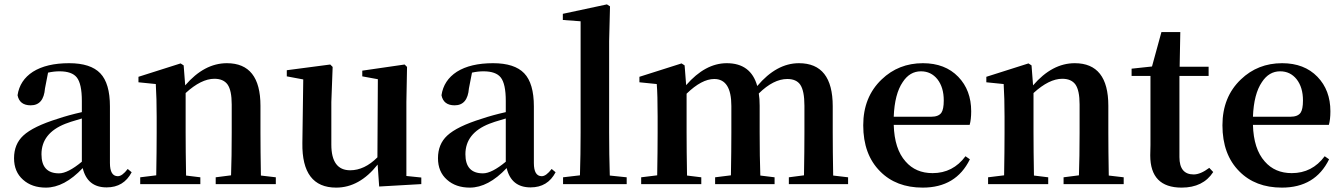

<svg xmlns="http://www.w3.org/2000/svg" viewBox="-20 -839 6123 875"><path d="M353 -299Q291 -281 278 -275Q169 -232 169 -136Q169 -49 249 -49Q289 -49 353 -102ZM580 -54Q544 15 466 15Q378 15 357 -73Q273 16 189 16Q125 16 85 -20Q44 -56 44 -118Q44 -182 86 -221Q131 -263 244 -298Q291 -314 353 -328V-379Q353 -457 330 -486Q308 -514 251 -514Q226 -514 199 -508L185 -436Q179 -359 120 -359Q69 -359 60 -405Q70 -473 130 -512Q192 -551 295 -551Q393 -551 437 -505Q481 -459 481 -354V-96Q481 -36 517 -36Q537 -36 562 -69Z M1237 -31V0H963V-31L1033 -40Q1036 -124 1036 -235V-363Q1036 -427 1017 -454Q998 -480 957 -480Q897 -480 826 -415V-235Q826 -153 828 -39L893 -31V0H619V-31L692 -40Q694 -154 694 -235V-307Q694 -392 690 -456L611 -464V-489L803 -550L817 -541L824 -450Q911 -551 1014 -551Q1167 -551 1167 -357V-235Q1167 -153 1169 -39Z M1900 -30V0L1708 11L1701 -89Q1618 16 1512 16Q1355 16 1358 -187L1362 -477L1287 -491V-519L1485 -545L1496 -534L1490 -374V-180Q1490 -63 1576 -63Q1641 -63 1700 -122L1702 -478L1631 -491V-517L1824 -545L1835 -534L1832 -374V-37Z M2285 -299Q2223 -281 2210 -275Q2101 -232 2101 -136Q2101 -49 2181 -49Q2221 -49 2285 -102ZM2512 -54Q2476 15 2398 15Q2310 15 2289 -73Q2205 16 2121 16Q2057 16 2017 -20Q1976 -56 1976 -118Q1976 -182 2018 -221Q2063 -263 2176 -298Q2223 -314 2285 -328V-379Q2285 -457 2262 -486Q2240 -514 2183 -514Q2158 -514 2131 -508L2117 -436Q2111 -359 2052 -359Q2001 -359 1992 -405Q2002 -473 2062 -512Q2124 -551 2227 -551Q2325 -551 2369 -505Q2413 -459 2413 -354V-96Q2413 -36 2449 -36Q2469 -36 2494 -69Z M2836 -31V0H2546V-31L2623 -40Q2626 -135 2626 -235V-742L2545 -748V-776L2746 -819L2760 -810L2756 -651V-235Q2756 -135 2759 -39Z M3845 -31V0H3575V-31L3644 -40Q3646 -154 3646 -235V-357Q3646 -425 3627 -453Q3609 -479 3568 -479Q3505 -479 3438 -413Q3442 -390 3442 -357V-235Q3442 -125 3445 -39L3510 -31V0H3239V-31L3311 -40Q3313 -154 3313 -235V-356Q3313 -479 3235 -479Q3178 -479 3109 -412V-235Q3109 -153 3111 -39L3176 -31V0H2902V-31L2975 -40Q2977 -154 2977 -235V-307Q2977 -409 2973 -456L2894 -464V-489L3086 -550L3100 -541L3107 -451Q3194 -551 3292 -551Q3402 -551 3431 -447Q3519 -551 3621 -551Q3775 -551 3775 -355V-235Q3775 -153 3777 -39Z M4224 -307Q4257 -307 4270 -325Q4281 -341 4281 -381Q4281 -441 4252 -478Q4223 -514 4177 -514Q4126 -514 4094 -465Q4057 -411 4053 -307ZM4053 -270Q4056 -160 4107 -103Q4153 -50 4230 -50Q4323 -50 4380 -127L4400 -113Q4337 16 4185 16Q4064 16 3991 -58Q3914 -135 3914 -268Q3914 -397 3998 -477Q4075 -551 4186 -551Q4287 -551 4347 -489Q4406 -428 4406 -332Q4406 -294 4399 -270Z M5101 -31V0H4827V-31L4897 -40Q4900 -124 4900 -235V-363Q4900 -427 4881 -454Q4862 -480 4821 -480Q4761 -480 4690 -415V-235Q4690 -153 4692 -39L4757 -31V0H4483V-31L4556 -40Q4558 -154 4558 -235V-307Q4558 -392 4554 -456L4475 -464V-489L4667 -550L4681 -541L4688 -450Q4775 -551 4878 -551Q5031 -551 5031 -357V-235Q5031 -153 5033 -39Z M5509 -55Q5463 16 5365 16Q5222 16 5222 -131L5223 -178V-493H5137V-526L5230 -536L5273 -693H5359L5356 -535H5488V-493H5355V-123Q5355 -44 5420 -44Q5451 -44 5491 -74Z M5861 -307Q5894 -307 5907 -325Q5918 -341 5918 -381Q5918 -441 5889 -478Q5860 -514 5814 -514Q5763 -514 5731 -465Q5694 -411 5690 -307ZM5690 -270Q5693 -160 5744 -103Q5790 -50 5867 -50Q5960 -50 6017 -127L6037 -113Q5974 16 5822 16Q5701 16 5628 -58Q5551 -135 5551 -268Q5551 -397 5635 -477Q5712 -551 5823 -551Q5924 -551 5984 -489Q6043 -428 6043 -332Q6043 -294 6036 -270Z"/></svg>

Font: Source Han Serif JP
Style: Bold
Weight: 700
Designer: Ryoko NISHIZUKA  (kana & ideographs); Frank Grießhammer (Latin, Greek & Cyrillic); Wenlong ZHANG  (bopomofo); Sandoll Co
Foundry: Adobe Systems Incorporated
Version: Version 1.000;PS 1;hotconv 16.6.53;makeotf.lib2.5.65590